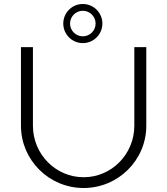

<svg xmlns="http://www.w3.org/2000/svg" viewBox="-20 -936 838 962"><path d="M297 -818C297 -763.9 340.9 -720 395 -720C449.1 -720 493 -763.9 493 -818C493 -872.1 449.1 -916 395 -916C340.9 -916 297 -872.1 297 -818ZM331 -818C331 -853.3 359.7 -882 395 -882C430.3 -882 459 -853.3 459 -818C459 -782.7 430.3 -754 395 -754C359.7 -754 331 -782.7 331 -818ZM145 -306V-700H85V-306C85 -133.8 225.7 6 399 6C572.3 6 713 -133.8 713 -306V-700H653V-306C653 -163.6 539.2 -48 399 -48C258.8 -48 145 -163.6 145 -306Z"/></svg>

Font: Resamitz
Style: Regular
Weight: 500
Designer: gluk
Foundry: gluk
Version: Version 0.047